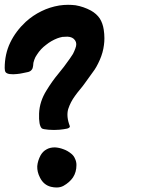

<svg xmlns="http://www.w3.org/2000/svg" viewBox="-21 -791 602 818"><path d="M283.2 -135.7Q293.9 -127 298.8 -114.3Q304.7 -102.5 304.7 -87.9Q304.7 -57.6 290 -35.2Q275.4 -13.7 249 1Q236.3 7.8 219.7 7.8Q209 7.8 196.3 4.9Q165 -2.9 149.4 -34.2Q136.7 -58.6 137.7 -83Q139.6 -106.4 152.3 -129.9Q162.1 -146.5 176.8 -154.3Q191.4 -163.1 212.9 -163.1Q212.9 -163.1 212.9 -163.1Q231.4 -162.1 249 -155.3Q266.6 -149.4 283.2 -135.7ZM176.8 -405.3Q201.2 -445.3 226.6 -475.6Q252 -505.9 276.4 -541Q283.2 -550.8 290 -561.5Q295.9 -573.2 299.8 -584Q308.6 -605.5 298.8 -619.1Q289.1 -633.8 266.6 -634.8Q255.9 -634.8 245.1 -633.8Q234.4 -631.8 223.6 -627.9Q196.3 -617.2 174.8 -599.6Q152.3 -583 136.7 -558.6Q128.9 -547.9 125 -536.1Q120.1 -523.4 120.1 -510.7Q119.1 -500 114.3 -494.1Q109.4 -487.3 99.6 -484.4Q87.9 -481.4 76.2 -479.5Q63.5 -476.6 50.8 -475.6Q43 -474.6 35.2 -474.6Q27.3 -474.6 19.5 -475.6Q7.8 -477.5 2.9 -483.4Q-1 -489.3 -1 -501Q-1 -560.5 22.5 -609.4Q45.9 -658.2 88.9 -698.2Q119.1 -725.6 155.3 -743.2Q190.4 -760.7 231.4 -767.6Q251 -770.5 268.6 -770.5Q285.2 -770.5 300.8 -768.6Q335 -762.7 366.2 -746.1Q390.6 -732.4 404.3 -711.9Q417 -691.4 420.9 -665Q423.8 -646.5 423.8 -627.9Q423.8 -613.3 421.9 -599.6Q418 -567.4 404.3 -536.1Q389.6 -502.9 375 -484.4Q360.4 -464.8 339.8 -435.5Q330.1 -421.9 319.3 -409.2Q308.6 -396.5 298.8 -382.8Q279.3 -356.4 269.5 -326.2Q260.7 -294.9 276.4 -253.9Q278.3 -247.1 265.6 -243.2Q252 -240.2 232.4 -238.3Q209 -236.3 185.5 -238.3Q162.1 -240.2 157.2 -244.1Q143.6 -256.8 145.5 -307.6Q147.5 -358.4 176.8 -405.3Z"/></svg>

Font: KARPATY Font
Style: Regular
Weight: 400
Designer: Inna Sieryk
Version: Version 1.1